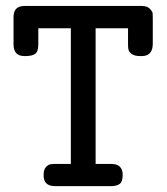

<svg xmlns="http://www.w3.org/2000/svg" viewBox="-20 -631 565 651"><path d="M25.9 -480V-573.2Q25.9 -611.3 64 -610.8H460.9Q479 -610.8 488 -601.3Q497.1 -591.8 497.6 -585.9Q498 -580.1 498 -567.9V-482.9Q498 -440.9 460.9 -440.9H455.1Q437 -440.9 427.5 -447.5Q418 -454.1 416 -460.9Q414.1 -467.8 414.1 -481V-535.2H304.2V-75.2H356.9Q396 -75.2 396 -38.1Q396 -15.1 386 -7.6Q376 0 357.9 0H166Q127 0 127.9 -38.1Q127.9 -55.2 135 -63.5Q142.1 -71.8 148.9 -73.5Q155.8 -75.2 167 -75.2H220.2V-535.2H109.9V-481Q109.9 -456.1 99.4 -448.5Q88.9 -440.9 65.9 -440.9H63Q25.9 -440.9 25.9 -480Z"/></svg>

Font: CMU Typewriter Text
Style: Bold
Weight: 700
Version: Version 0.7.0